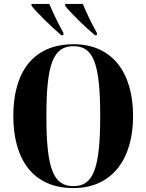

<svg xmlns="http://www.w3.org/2000/svg" viewBox="-20 -951 748 981"><path d="M293 -771H304V-783C279 -827 250 -887 232 -931H141V-921C168 -887 248 -809 293 -771ZM465 -771H475V-783C450 -827 421 -887 403 -931H313V-921C339 -887 419 -809 465 -771ZM355 10C551 10 660 -136 660 -358C660 -582 552 -725 356 -725C148 -725 48 -581 48 -359C48 -137 148 10 355 10ZM355 0C253 0 217 -88 217 -358C217 -628 253 -715 356 -715C457 -715 492 -628 492 -358C492 -87 456 0 355 0Z"/></svg>

Font: Noto Serif Display Condensed ExtraBold
Style: Regular
Weight: 800
Width: 3
Designer: Monotype Design Team
Foundry: Monotype Imaging Inc.
Version: Version 2.009